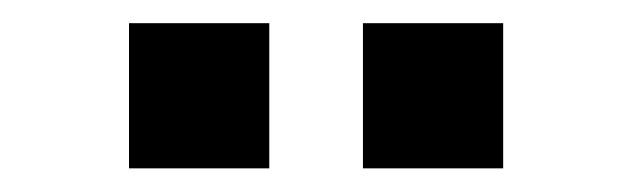

<svg xmlns="http://www.w3.org/2000/svg" viewBox="-20 -747 540 164"><path d="M90.2 -603.2V-727.2H210V-603.2ZM290 -603.2V-727.2H409.8V-603.2Z"/></svg>

Font: Oxanium ExtraLight
Style: Regular
Weight: 200
Designer: Severin Meyer
Version: Version 2.000